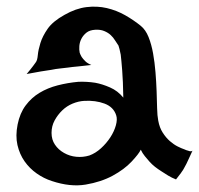

<svg xmlns="http://www.w3.org/2000/svg" viewBox="-20 -584 602 580"><path d="M87.9 -395.5Q92.8 -401.4 94.2 -417.5Q95.7 -433.6 102.1 -454.1Q108.4 -474.6 124 -497.1Q139.6 -519.5 174.8 -539.1Q209 -558.6 241.2 -562.5Q273.4 -566.4 302.7 -559.6Q332 -552.7 357.9 -538.1Q383.8 -523.4 405.3 -505.9Q419.9 -494.1 428.7 -472.2Q437.5 -450.2 442.4 -422.9Q447.3 -395.5 449.7 -365.7Q452.1 -335.9 453.1 -308.1Q454.1 -280.3 454.6 -257.3Q455.1 -234.4 458 -219.7Q461.9 -198.2 471.7 -183.1Q481.4 -168 493.2 -157.7Q504.9 -147.5 516.6 -141.6Q528.3 -135.7 537.1 -132.8Q543 -129.9 547.9 -128.9Q557.6 -125 561.5 -128.9Q555.7 -115.2 550.8 -105.5Q545.9 -95.7 543 -88.9Q539.1 -81.1 536.1 -76.2Q533.2 -70.3 529.3 -65.4Q526.4 -60.5 521.5 -54.7Q516.6 -48.8 511.7 -42Q499 -46.9 487.8 -53.7Q476.6 -60.5 467.8 -66.4Q457 -73.2 448.2 -80.1Q439.5 -86.9 431.6 -95.7Q424.8 -103.5 417.5 -112.3Q410.2 -121.1 405.3 -131.8Q399.4 -119.1 377.4 -95.7Q355.5 -72.3 320.3 -53.2Q285.2 -34.2 238.8 -26.4Q192.4 -18.6 136.7 -37.1Q112.3 -44.9 90.8 -60.1Q69.3 -75.2 54.2 -96.7Q39.1 -118.2 32.7 -146Q26.4 -173.8 33.2 -208Q40 -242.2 57.6 -265.6Q75.2 -289.1 99.6 -303.7Q124 -318.4 154.3 -326.2Q184.6 -334 216.8 -336.9Q242.2 -337.9 267.6 -334Q289.1 -330.1 312.5 -319.8Q335.9 -309.6 352.5 -289.1Q351.6 -340.8 349.1 -371.6Q346.7 -402.3 344.7 -418.9Q340.8 -438.5 337.9 -446.3Q333 -453.1 327.6 -461.9Q322.3 -470.7 314.5 -478Q306.6 -485.4 294.9 -490.2Q283.2 -495.1 267.6 -494.1Q251 -493.2 241.2 -485.4Q231.4 -477.5 226.1 -467.3Q220.7 -457 219.7 -445.3Q218.8 -433.6 220.7 -424.8Q222.7 -418.9 226.6 -412.1Q230.5 -406.2 237.3 -399.4Q244.1 -392.6 255.9 -387.7Q233.4 -384.8 215.8 -383.3Q198.2 -381.8 185.5 -379.9Q170.9 -377.9 160.2 -377Q149.4 -376 134.8 -373Q122.1 -371.1 103.5 -368.2Q85 -365.2 60.5 -360.4Q66.4 -367.2 71.3 -373.5Q76.2 -379.9 80.1 -384.8Q84 -390.6 87.9 -395.5ZM234.4 -279.3Q216.8 -278.3 199.2 -271Q181.6 -263.7 168 -250.5Q154.3 -237.3 145 -220.2Q135.7 -203.1 135.7 -182.6Q135.7 -162.1 146 -147Q156.2 -131.8 173.3 -122.1Q190.4 -112.3 210.4 -110.4Q230.5 -108.4 250 -114.3Q268.6 -121.1 285.2 -136.2Q301.8 -151.4 313.5 -169.4Q325.2 -187.5 330.1 -205.6Q335 -223.6 331.1 -235.4Q323.2 -260.7 295.9 -271Q268.6 -281.2 234.4 -279.3Z"/></svg>

Font: Irish Grover
Style: Regular
Weight: 400
Designer: Squid
Foundry: Font Diner, Inc DBA Sideshow
Version: Version 1.000